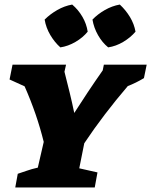

<svg xmlns="http://www.w3.org/2000/svg" viewBox="-20 -823 664 843"><path d="M47 0 58 -60Q77 -66 98 -73.5Q119 -81 146 -87L172 -200Q157 -261 136 -322Q115 -383 88 -444L22 -474L35 -539H270L263 -508Q275 -461 286 -416Q297 -371 306 -327Q334 -371 366 -419Q398 -467 431 -514L436 -539H624L612 -480Q577 -459 541 -445Q488 -383 440 -320Q392 -257 350 -194L328 -84L408 -66L396 0ZM297 -803Q324 -780 342 -749Q360 -718 365 -684Q344 -658 311.5 -639Q279 -620 245 -615Q220 -637 201 -669Q182 -701 176 -737Q200 -761 231.5 -779Q263 -797 297 -803ZM506 -803Q532 -779 550.5 -748.5Q569 -718 575 -684Q553 -658 521 -639Q489 -620 455 -615Q429 -636 410.5 -668.5Q392 -701 386 -737Q409 -761 440.5 -779Q472 -797 506 -803Z"/></svg>

Font: Piazzolla SC ExtraBold
Style: Italic
Weight: 800
Italic angle: -11.3°
Designer: Juan Pablo del Peral
Foundry: Huerta Tipografica
Version: Version 1.330